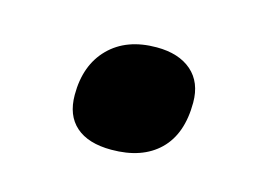

<svg xmlns="http://www.w3.org/2000/svg" viewBox="-40 -492 366 277"><g transform="rotate(15 142.5 -353.0)"><path d="M69.8 -335.9Q69.8 -380.4 95.7 -406.5Q121.6 -432.6 166.5 -432.6Q199.7 -432.6 218.8 -416Q237.8 -399.4 237.8 -369.1Q237.8 -322.3 212.4 -297.6Q187 -272.9 141.1 -272.9Q106.4 -272.9 88.1 -289.1Q69.8 -305.2 69.8 -335.9Z"/></g></svg>

Font: Viking Open Sans
Style: Bold Italic
Weight: 700
Italic angle: -12°
Foundry: Ascender Corporation
Version: Version 2.000